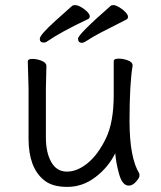

<svg xmlns="http://www.w3.org/2000/svg" viewBox="-20 -715 630 753"><path d="M162 -456 160 -368V-175Q160 -117 181 -79.5Q202 -42 242.5 -42Q283 -42 323.5 -75Q364 -108 395 -171.5Q426 -235 426 -342V-475Q426 -485 445 -485Q464 -485 482 -478Q500 -471 500 -459V-457Q488 -385 488 -241Q488 -97 526 -35Q527 -33 527 -25.5Q527 -18 513.5 -2.5Q500 13 485 13Q460 13 447.5 -31Q435 -75 432 -114Q405 -59 354.5 -20.5Q304 18 244 18Q184 18 152 -9Q92 -58 92 -171V-368L89 -474Q89 -484 107 -484Q125 -484 143.5 -476.5Q162 -469 162 -456ZM475 -638Q353 -577 331 -562Q309 -547 302 -547Q286 -547 286 -563.5Q286 -580 414 -692Q417 -695 425 -695Q433 -695 447 -687Q461 -679 471.5 -668Q482 -657 482 -649Q482 -641 475 -638ZM325 -640Q219 -590 164 -552Q159 -548 152 -548Q136 -548 136 -563Q136 -578 198 -634Q260 -690 263.5 -692.5Q267 -695 275.5 -695Q284 -695 297.5 -687.5Q311 -680 321.5 -669.5Q332 -659 332 -651Q332 -643 325 -640Z"/></svg>

Font: ToneOZ-Pinyin-WenKai-Regular
Style: Regular
Weight: 400
Designer: Fontworks Inc.
Foundry: ToneOZ
Version: Version 0.240331